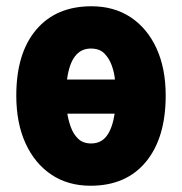

<svg xmlns="http://www.w3.org/2000/svg" viewBox="-20 -583 581 613"><path d="M509 -278Q509 -143 446 -66.5Q383 10 269 10Q197 10 144 -25.5Q91 -61 61.5 -125.5Q32 -190 32 -278Q32 -413 95.5 -488Q159 -563 272 -563Q344 -563 397 -528Q450 -493 479.5 -429Q509 -365 509 -278ZM270 -428Q207 -428 194 -329H347Q345 -351 337 -373.5Q329 -396 313.5 -412Q298 -428 270 -428ZM271 -125Q303 -125 321 -149.5Q339 -174 346 -220H195Q198 -200 206 -177.5Q214 -155 229.5 -140Q245 -125 271 -125Z"/></svg>

Font: Noto Sans ExtraCondensed Black
Style: Regular
Weight: 900
Width: 2
Designer: Monotype Design Team
Foundry: Monotype Imaging Inc.
Version: Version 2.013; ttfautohint (v1.8.4.7-5d5b)